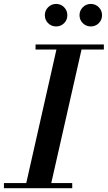

<svg xmlns="http://www.w3.org/2000/svg" viewBox="-62 -982 562 1002"><path d="M69 0 238.5 -750H369.5L199.5 0ZM-41.5 0V-26.5H315V0ZM123.5 -723.5V-750H480V-723.5ZM412 -844Q387.5 -844 370.2 -861Q353 -878 353 -902.5Q353 -927 370.2 -944.2Q387.5 -961.5 412 -961.5Q436.5 -961.5 453.5 -944.2Q470.5 -927 470.5 -902.5Q470.5 -878 453.5 -861Q436.5 -844 412 -844ZM231 -844Q206.5 -844 189.2 -861Q172 -878 172 -902.5Q172 -927 189.2 -944.2Q206.5 -961.5 231 -961.5Q255.5 -961.5 272.5 -944.2Q289.5 -927 289.5 -902.5Q289.5 -878 272.5 -861Q255.5 -844 231 -844Z"/></svg>

Font: Bodoni Moda 9pt SemiBold
Style: Italic
Weight: 600
Italic angle: -13°
Designer: Owen Earl
Foundry: indestructible type
Version: Version 2.004